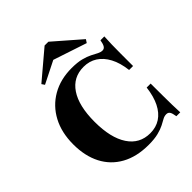

<svg xmlns="http://www.w3.org/2000/svg" viewBox="-216 -904 1047 1047"><g transform="rotate(-45 307.5 -380.5)"><path d="M322.6 11.3Q230.6 11.3 165.7 -24.6Q100.8 -60.5 66.9 -126.2Q33.1 -191.9 33.1 -281.5Q33.1 -372.6 69 -439.9Q104.8 -507.3 169.8 -544.8Q234.7 -582.3 321 -582.3Q365.3 -582.3 395.2 -574.6Q425 -566.9 445.2 -556.5Q465.3 -546 480.2 -538.3Q495.2 -530.6 508.1 -530.6Q521 -530.6 528.2 -541.9Q535.5 -553.2 539.5 -578.2H569.4Q567.7 -548.4 566.9 -518.1Q566.1 -487.9 566.1 -449.2Q566.1 -410.5 566.1 -353.2H535.5Q528.2 -414.5 506 -456Q483.9 -497.6 450 -519.4Q416.1 -541.1 371.8 -541.1Q291.1 -541.1 246.8 -475Q202.4 -408.9 202.4 -286.3Q202.4 -162.9 247.2 -95.2Q291.9 -27.4 373.4 -27.4Q418.5 -27.4 452 -49.2Q485.5 -71 506.9 -113.7Q528.2 -156.5 535.5 -217.7H566.1Q566.1 -162.1 566.5 -123.4Q566.9 -84.7 567.3 -54Q567.7 -23.4 569.4 7.3H539.5Q535.5 -19.4 528.6 -29.4Q521.8 -39.5 508.1 -39.5Q493.5 -39.5 479.8 -31.9Q466.1 -24.2 446.8 -14.1Q427.4 -4 397.6 3.6Q367.7 11.3 322.6 11.3ZM154 -620.2 142.7 -637.1 304 -773.4H333.1L487.9 -638.7L475.8 -620.2L245.2 -696.8L330.6 -708.9Z"/></g></svg>

Font: Playfair 5pt SemiExpanded Light Black
Style: Regular
Weight: 900
Version: Version 2.203